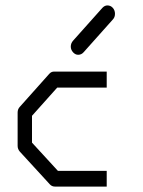

<svg xmlns="http://www.w3.org/2000/svg" viewBox="-20 -739 526 708"><path d="M373.5 -475V-416H191L98 -312V-213L193.5 -109H373.5V-51H182.5Q171.5 -51 164 -59L53 -180Q45 -189.5 45 -201V-324Q45 -336.5 53 -345L161 -466Q168.5 -475 179 -475ZM249.5 -546Q241 -555.5 241 -567Q241 -579.5 249.5 -589L357.5 -710Q366 -719 376 -719Q388 -719 396 -710Q404 -701 404 -688Q404 -675.5 396 -667L288 -546Q280 -537 268 -537Q258 -537 249.5 -546Z"/></svg>

Font: 3270 Nerd Font Mono SemCond
Style: Regular
Weight: 400
Monospace: yes
Version: Version 3.0.1;Nerd Fonts 3.1.1